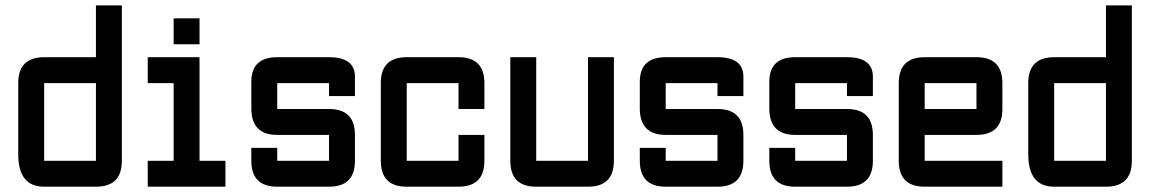

<svg xmlns="http://www.w3.org/2000/svg" viewBox="-20 -704 4337 724"><path d="M439.5 -97.7Q439.5 0 341.8 0H146.5Q48.8 0 48.8 -122.1V-390.6Q48.8 -488.3 146.5 -488.3H341.8V-683.6H439.5ZM146.5 -97.7H341.8V-390.6H146.5Z M634.8 -537.1V-634.8H732.4V-537.1ZM537.1 0V-97.7H634.8V-390.6H537.1V-488.3H732.4V-97.7H830.1V0Z M927.7 -146.5H1025.4V-97.7H1220.7V-195.3H1025.4Q927.7 -195.3 927.7 -295.4V-395.5Q927.7 -488.3 1025.4 -488.3H1220.7Q1318.4 -488.3 1318.4 -415V-341.8H1220.7V-390.6H1025.4V-293H1220.7Q1318.4 -293 1318.4 -195.3V-97.7Q1318.4 0 1220.7 0H1025.4Q927.7 0 927.7 -97.7Z M1709 0H1513.7Q1416 0 1416 -97.7V-390.6Q1416 -488.3 1513.7 -488.3H1709Q1806.6 -488.3 1806.6 -390.6V-293H1709V-390.6H1513.7V-97.7H1709V-195.3H1806.6V-97.7Q1806.6 0 1709 0Z M2197.3 -488.3H2294.9V-97.7Q2294.9 0 2197.3 0H2002Q1904.3 0 1904.3 -97.7V-488.3H2002V-97.7H2197.3Z M2392.6 -146.5H2490.2V-97.7H2685.5V-195.3H2490.2Q2392.6 -195.3 2392.6 -295.4V-395.5Q2392.6 -488.3 2490.2 -488.3H2685.5Q2783.2 -488.3 2783.2 -415V-341.8H2685.5V-390.6H2490.2V-293H2685.5Q2783.2 -293 2783.2 -195.3V-97.7Q2783.2 0 2685.5 0H2490.2Q2392.6 0 2392.6 -97.7Z M2880.9 -146.5H2978.5V-97.7H3173.8V-195.3H2978.5Q2880.9 -195.3 2880.9 -295.4V-395.5Q2880.9 -488.3 2978.5 -488.3H3173.8Q3271.5 -488.3 3271.5 -415V-341.8H3173.8V-390.6H2978.5V-293H3173.8Q3271.5 -293 3271.5 -195.3V-97.7Q3271.5 0 3173.8 0H2978.5Q2880.9 0 2880.9 -97.7Z M3466.8 -488.3H3662.1Q3759.8 -488.3 3759.8 -390.6V-293Q3759.8 -195.3 3662.1 -195.3H3466.8V-97.7H3759.8V0H3466.8Q3369.1 0 3369.1 -97.7V-390.6Q3369.1 -488.3 3466.8 -488.3ZM3662.1 -390.6H3466.8V-293H3662.1Z M4248 -97.7Q4248 0 4150.4 0H3955.1Q3857.4 0 3857.4 -122.1V-390.6Q3857.4 -488.3 3955.1 -488.3H4150.4V-683.6H4248ZM3955.1 -97.7H4150.4V-390.6H3955.1Z"/></svg>

Font: BabelStone Moon Runes
Style: Regular
Weight: 400
Designer: Andrew West
Foundry: BabelStone
Version: Version 7.001 March 14, 2022